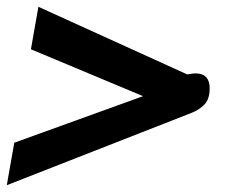

<svg xmlns="http://www.w3.org/2000/svg" viewBox="-26 -546 665 565"><path d="M16 -126 395 -263 65 -401 87 -526 525 -327 538 -329Q542 -330 550 -330Q570 -330 580.5 -319Q591 -308 591 -286Q591 -255 576 -239Q561 -223 538 -214L-6 -1Z"/></svg>

Font: Niramit
Style: Bold Italic
Weight: 700
Italic angle: -10°
Designer: Katatrad Aksorn Co.,Ltd.
Foundry: Cadson Demak Co.,Ltd.
Version: Version 1.001; ttfautohint (v1.6)